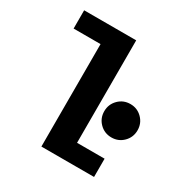

<svg xmlns="http://www.w3.org/2000/svg" viewBox="-180 -951 1070 1102"><g transform="rotate(30 355.0 -400.0)"><path d="M409 -121H591.5V0H242.5V-679H64V-800H409ZM564 -246Q517.5 -246 485.5 -278Q453.5 -310 453.5 -356.5Q453.5 -402.5 485.5 -434.8Q517.5 -467 564 -467Q610 -467 642 -434.8Q674 -402.5 674 -356.5Q674 -310 642 -278Q610 -246 564 -246Z"/></g></svg>

Font: League Mono
Style: Bold
Weight: 700
Width: 6
Designer: Tyler Finck
Foundry: The League of Moveable Type / Tyler Finck
Version: Version 2.300;RELEASE